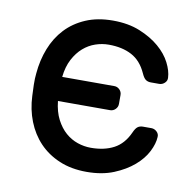

<svg xmlns="http://www.w3.org/2000/svg" viewBox="-66 -597 687 675"><g transform="rotate(10 277.5 -260.0)"><path d="M285 -76Q333 -76 367 -94Q401 -112 420 -154Q427 -170 434.5 -175.5Q442 -181 453 -181H483Q494 -181 502.5 -173Q511 -165 510 -154Q509 -130 494.5 -101.5Q480 -73 451.5 -48.5Q423 -24 381.5 -7Q340 10 285 10Q230 10 187.5 -8Q145 -26 115.5 -57Q86 -88 69.5 -130Q53 -172 51 -220Q50 -236 49.5 -259.5Q49 -283 51 -300Q55 -348 71.5 -390Q88 -432 117 -463Q146 -494 188 -512Q230 -530 285 -530Q340 -530 381.5 -513Q423 -496 451.5 -471.5Q480 -447 494.5 -418.5Q509 -390 510 -366Q511 -355 502.5 -347Q494 -339 483 -339H453Q442 -339 434.5 -344.5Q427 -350 420 -366Q401 -408 367 -426Q333 -444 285 -444Q261 -444 237.5 -436Q214 -428 194.5 -411Q175 -394 161 -367.5Q147 -341 143 -304H329Q340 -304 348 -296Q356 -288 356 -277V-245Q356 -234 348 -226Q340 -218 329 -218H143Q147 -180 161 -153Q175 -126 194.5 -109Q214 -92 237.5 -84Q261 -76 285 -76Z"/></g></svg>

Font: Rubik
Style: Regular
Weight: 400
Designer: Hubert & Fischer
Foundry: Hubert & Fischer
Version: Version 1.002; ttfautohint (v1.6)